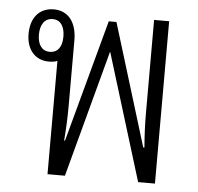

<svg xmlns="http://www.w3.org/2000/svg" viewBox="-45 -602 668 648"><g transform="rotate(5 289.0 -278.0)"><path d="M139 0H198L313 -429H314L446 0H503V-550H452V-233C452 -194 454 -155 457 -118H453L326 -532H300L188 -118H185C188 -156 190 -194 190 -233V-458C190 -519 161 -556 112 -556C63 -556 34 -521 34 -466C34 -413 64 -379 110 -379C121 -379 131 -380 139 -384ZM110 -412C84 -412 69 -433 69 -467C69 -501 84 -523 111 -523C138 -523 152 -501 152 -467C152 -433 138 -412 110 -412Z"/></g></svg>

Font: Noto Sans Thai Looped Condensed Light
Style: Regular
Weight: 300
Width: 3
Designer: Sasikarn Vongin, Ben Mitchell
Foundry: The Fontpad Ltd
Version: Version 1.001